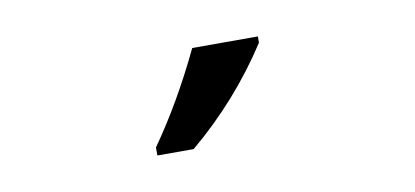

<svg xmlns="http://www.w3.org/2000/svg" viewBox="-33 -840 665 308"><g transform="rotate(-10 300.0 -686.0)"><path d="M204.1 -619.1Q250 -684.1 289.1 -766.1H396V-755.9Q341.3 -671.4 263.2 -606H204.1Z"/></g></svg>

Font: Apple Sans Adjectives
Style: Regular
Weight: 400
Monospace: yes
Foundry: Apple Sans Adjectives
Version: Version 0.01